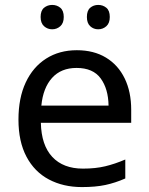

<svg xmlns="http://www.w3.org/2000/svg" viewBox="-20 -750 604 780"><path d="M292 -546Q361 -546 410.5 -516Q460 -486 486.5 -431.5Q513 -377 513 -304V-251H146Q148 -160 192.5 -112.5Q237 -65 317 -65Q368 -65 407.5 -74.5Q447 -84 489 -102V-25Q448 -7 408 1.5Q368 10 313 10Q237 10 178.5 -21Q120 -52 87.5 -113.5Q55 -175 55 -264Q55 -352 84.5 -415Q114 -478 167.5 -512Q221 -546 292 -546ZM291 -474Q228 -474 191.5 -433.5Q155 -393 148 -321H421Q420 -389 389 -431.5Q358 -474 291 -474ZM145 -681Q145 -707 159 -718.5Q173 -730 192 -730Q211 -730 225 -718.5Q239 -707 239 -681Q239 -656 225 -643.5Q211 -631 192 -631Q173 -631 159 -643.5Q145 -656 145 -681ZM333 -681Q333 -707 346.5 -718.5Q360 -730 379 -730Q398 -730 412 -718.5Q426 -707 426 -681Q426 -656 412 -643.5Q398 -631 379 -631Q360 -631 346.5 -643.5Q333 -656 333 -681Z"/></svg>

Font: Noto Sans Kharoshthi
Style: Regular
Weight: 400
Designer: Monotype Design Team
Foundry: Monotype Imaging Inc.
Version: Version 2.004; ttfautohint (v1.8.4.7-5d5b)